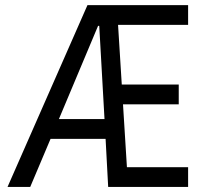

<svg xmlns="http://www.w3.org/2000/svg" viewBox="-20 -740 819 760"><path d="M9.8 0 326.2 -719.7H380.9L385.7 -637.7H368.2L201.2 -240.2L99.6 0ZM160.2 -190.4V-268.6H442.4V-190.4ZM408.2 0 395.5 -236.3 368.2 -719.7H724.6V-641.6H447.3L482.4 -78.1H724.6V0ZM460 -327.1 453.1 -405.3H687.5V-327.1Z"/></svg>

Font: Reddit Sans Condensed
Style: Regular
Weight: 400
Designer: Stephen Hutchings
Foundry: Reddit
Version: Version 1.014